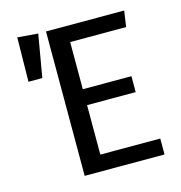

<svg xmlns="http://www.w3.org/2000/svg" viewBox="-104 -791 835 885"><g transform="rotate(-15 313.5 -348.5)"><path d="M573 0H192V-689H565L554 -613H287V-388H519V-312H287V-76H573ZM120 -486H54L57 -697L155 -689Z"/></g></svg>

Font: Trujillo
Style: Regular
Weight: 400
Designer: Fira Sans original fonts by bBox Type GmbH, Carrois Corporate GbR, & Edenspiekermann AG / Changes by Cristiano Sobral
Foundry: Fira Sans original fonts by bBox Type GmbH, Carrois Corporate GbR, & Edenspiekermann AG / Changes by Cristiano Sobral
Version: Version 4.301;October 17, 2021;FontCreator 14.0.0.2814 64-bi